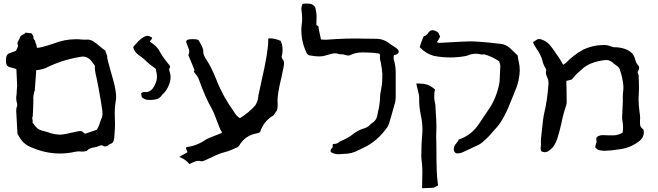

<svg xmlns="http://www.w3.org/2000/svg" viewBox="-20 -835 3629 1059"><path d="M310.1 11.7Q232.9 11.7 157.2 -20.5Q130.4 -30.3 111.8 -47.4Q93.3 -64.5 76.2 -98.1Q75.2 -131.3 73.2 -153.8Q71.3 -176.3 70.8 -198.2Q70.8 -205.1 70.1 -211.2Q69.3 -217.3 69.3 -223.1Q69.3 -237.8 74.7 -252.4Q75.2 -253.9 75.2 -255.9Q75.2 -260.7 74.2 -263.7Q69.3 -278.8 69.3 -293.9Q69.3 -303.7 71.3 -313.5Q72.8 -325.2 72.8 -339.4Q72.8 -346.7 73.7 -351.8Q74.7 -356.9 74.7 -361.8L70.3 -453.6Q56.6 -459.5 44.9 -461.4Q30.3 -463.9 21.5 -470.9Q12.7 -478 12.7 -502Q13.2 -526.4 21.2 -534.2Q29.3 -542 43.9 -545.9Q54.7 -548.8 68.4 -555.2Q79.6 -577.6 79.6 -582.5Q79.6 -585 78.6 -587.4Q76.2 -591.8 76.2 -596.7Q76.2 -602.1 80.3 -607.9Q84.5 -613.8 90.3 -628.9Q93.3 -638.7 108.4 -645Q113.8 -647.5 117.7 -651.4Q119.6 -653.3 122.6 -655.3Q142.1 -651.4 153.8 -651.4Q164.6 -637.2 164.6 -630.9L164.1 -625.5Q164.1 -621.6 168 -617.7Q174.8 -610.8 174.8 -603Q174.8 -600.6 178.7 -592.8Q180.2 -590.3 180.7 -586.4Q181.2 -582.5 184.1 -570.8Q185.1 -571.3 187 -571.3Q204.6 -571.3 271.5 -593.3Q335 -618.7 398.9 -618.7L417 -618.2Q433.1 -616.2 449.7 -616.2L462.9 -616.7Q479.5 -616.7 495.8 -606.2Q512.2 -595.7 528.3 -581.3Q544.4 -566.9 560.5 -556.6L571.3 -526.4Q570.8 -525.4 570.8 -522.5Q570.8 -511.2 590.3 -443.8Q611.3 -372.6 616 -343.8Q620.6 -314.9 620.6 -299.8Q620.6 -290 617.2 -269.5Q612.8 -244.6 612.8 -210Q612.8 -195.8 613.5 -180.7Q614.3 -165.5 614.3 -150.9Q614.3 -129.4 612.3 -104.5Q610.8 -70.8 607.4 -61Q604 -45.4 589.4 -41.5Q584.5 -40 580.1 -36.1Q570.8 -27.3 558.6 -27.3Q555.7 -27.3 553.2 -28.3Q546.4 -33.7 539.6 -33.7Q533.7 -33.7 522.5 -28.3Q522.5 -27.8 522 -27.8Q510.7 -23.4 498.5 -22Q471.2 -18.1 458.5 -2.4Q446.3 1 434.1 1Q429.2 1 424.6 0.5Q419.9 0 415.5 0Q403.3 0 391.6 2.9Q350.6 11.7 310.1 11.7ZM313 -92.3Q332.5 -92.3 404.8 -109.9L409.2 -110.4Q416 -112.3 422.9 -112.3Q432.6 -112.3 440.9 -103.5Q444.8 -98.1 449.7 -98.1Q455.6 -98.6 461.4 -101.1L461.9 -101.6L513.7 -119.1Q525.4 -137.2 531.2 -158.7Q535.6 -172.4 541.5 -185.1Q545.4 -194.8 545.4 -208Q545.4 -223.1 540.5 -250L536.1 -278.3Q525.4 -344.2 511.7 -409.7Q502.9 -440.9 502.9 -473.1Q493.2 -484.9 488.3 -492.7Q467.3 -522.9 437 -522.9Q429.2 -522.9 420.9 -521Q322.3 -504.9 231 -459.5Q218.3 -454.1 205.1 -451.7L198.7 -450.2Q189.5 -448.2 179.7 -448.2L178.7 -429.2Q175.8 -382.8 174.1 -367.7Q172.4 -352.5 172.4 -346.2L172.9 -342.8Q172.9 -339.4 171.9 -336.9Q163.6 -314.5 163.6 -291.5L164.1 -283.2Q164.1 -272.9 163.6 -263.2Q162.1 -242.7 162.1 -222.2Q161.1 -194.8 160.6 -193.4L160.2 -192.4Q157.7 -188.5 157.7 -184.6Q157.7 -179.7 159.2 -175Q160.6 -170.4 160.6 -166Q160.6 -163.1 158.7 -160.6Q173.8 -138.2 185.3 -127.9Q196.8 -117.7 217.3 -113.3Q229.5 -110.4 243.2 -106Q279.3 -92.3 313 -92.3Z M807.1 -283.7Q793 -283.7 785.6 -285.6Q774.9 -288.6 765.6 -295.9Q759.8 -300.8 759.8 -309.1V-311Q759.8 -314.9 757.8 -319.3Q765.1 -327.6 777.8 -327.6L784.7 -327.1Q819.8 -327.1 838.9 -377.9Q845.7 -395 845.7 -413.1Q845.7 -426.3 841.8 -440.4Q840.8 -444.8 839.8 -450.7L838.9 -456.1Q804.7 -479 775.9 -507.8Q760.7 -520.5 744.6 -531.7Q720.7 -548.8 714.8 -574.2Q714.8 -577.6 722.7 -585.4Q766.6 -637.2 794.4 -637.2Q803.7 -637.2 814.9 -629.9Q819.3 -627.9 819.3 -624.5Q819.3 -622.1 810.5 -611.8L806.6 -607.4Q808.1 -606 808.8 -604.2Q809.6 -602.5 811 -602.1Q848.1 -579.6 864.7 -544.4Q885.3 -509.8 912.1 -478.5Q918.5 -471.7 918.5 -466.3Q918.5 -463.4 914.1 -458Q913.1 -455.6 913.1 -451.7Q913.1 -446.8 914.1 -444.3Q920.9 -426.3 920.9 -408.2Q920.9 -387.7 909.7 -361.8Q899.9 -336.4 878.4 -315.9Q875 -313.5 872.1 -309.1Q859.4 -291 841.8 -287.4Q824.2 -283.7 807.1 -283.7Z M1024.9 69.8 1017.6 62.5Q1003.9 46.4 980 35.6L969.2 29.8Q992.2 17.6 1014.2 4.9L1004.9 -19.5Q1006.8 -20.5 1008.1 -22.2Q1009.3 -23.9 1012.2 -23.9Q1065.4 -31.2 1110.8 -62Q1124 -70.3 1142.1 -77.6Q1172.4 -89.8 1184.6 -94.2Q1196.8 -98.6 1200.4 -100.6Q1204.1 -102.5 1204.1 -104.5L1203.6 -106.9Q1194.8 -117.2 1173.3 -176.3Q1159.7 -215.3 1148.4 -234.9Q1113.8 -293.5 1073.7 -405.3Q1069.8 -414.1 1048.8 -439.5Q1052.7 -444.3 1052.7 -448.7Q1052.7 -450.7 1034.7 -492.7L1019 -530.3Q1023.9 -543 1023.9 -550.3Q1023.9 -561 1015.4 -580.6Q1006.8 -600.1 1006.8 -605Q1006.8 -619.1 1040.5 -619.1Q1069.8 -619.1 1074.5 -613.5Q1079.1 -607.9 1080.8 -603.5Q1082.5 -599.1 1085.4 -595.7Q1101.1 -568.8 1101.1 -553.2V-549.3Q1101.1 -529.8 1120.1 -503.4Q1146 -464.4 1174.3 -393.1Q1209.5 -302.7 1272 -216.3Q1282.2 -196.8 1303.2 -183.1Q1323.2 -194.8 1349.4 -216.3Q1375.5 -237.8 1389.2 -255.4Q1404.8 -282.2 1404.8 -306.6Q1412.1 -342.8 1422.9 -390.1Q1459.5 -549.3 1459.5 -612.3V-618.7Q1459.5 -620.6 1462.4 -623.5H1466.3Q1497.1 -623.5 1528.3 -609.4Q1538.6 -585.4 1538.6 -560.1Q1538.6 -545.9 1535.6 -531.2Q1533.7 -526.9 1533.7 -522.5Q1533.7 -513.7 1540.3 -506.1Q1546.9 -498.5 1546.9 -487.3Q1546.9 -473.6 1532.7 -409.7Q1510.7 -319.8 1510.7 -280.3L1511.7 -257.3Q1511.7 -249.5 1510.3 -237.1Q1508.8 -224.6 1497.1 -211.9Q1495.1 -209 1492.9 -204.3Q1490.7 -199.7 1485.8 -196.8Q1433.1 -165.5 1414.6 -106Q1412.1 -104 1395.5 -99.1Q1332.5 -88.4 1299.3 -32.2Q1293.9 -23.9 1284.7 -20.5Q1245.6 -2 1218 4.6Q1190.4 11.2 1149.4 31.7L1110.8 49.3H1109.4Q1100.6 54.2 1093.8 54.7L1088.9 54.2Q1082 52.2 1075.7 52.2Q1067.4 52.2 1057.9 55.2Q1048.3 58.1 1024.9 69.8Z M1857.9 15.1 1845.7 15.6Q1827.1 15.6 1808.1 5.9Q1803.2 3.4 1803.2 -2.4L1803.7 -4.4Q1803.7 -14.2 1811.5 -17.1Q1814.9 -19 1814.9 -30.3Q1814.9 -41.5 1818.4 -41.5L1821.8 -41Q1840.8 -41 1855.5 -55.2Q1900.4 -73.2 1925.8 -94.2Q1951.2 -115.2 1983.4 -125.5Q2006.8 -130.9 2022.9 -148.4L2029.8 -154.8Q2057.6 -170.4 2062 -203.6L2064.5 -217.3Q2074.7 -255.9 2076.2 -295.4Q2076.2 -313.5 2079.6 -328.6Q2086.9 -363.8 2087.9 -382.8L2088.9 -425.8Q2088.9 -443.4 2079.6 -494.6Q2075.2 -504.9 2075.2 -516.1L2076.2 -528.3Q2076.2 -540.5 2064.5 -540.5Q2029.3 -545.9 1980.5 -545.9Q1941.9 -545.9 1913.1 -531.7Q1908.2 -528.8 1902.3 -528.8Q1892.1 -528.8 1883.1 -532.2Q1874 -535.6 1863.8 -535.6L1859.9 -535.2Q1854 -535.2 1845.5 -538.1Q1836.9 -541 1825.7 -541Q1813.5 -541 1766.6 -526.4Q1755.4 -523.9 1738.8 -523.9Q1720.2 -523.9 1688 -529.3Q1674.3 -532.7 1668.5 -548.3Q1642.1 -606.4 1642.1 -668.5Q1642.1 -685.5 1644.3 -700.2Q1646.5 -714.8 1646.5 -731.9Q1646.5 -752.9 1643.1 -776.9L1642.1 -786.6Q1642.1 -799.8 1648.9 -814L1668.9 -815.4Q1679.7 -815.4 1692.6 -813.5Q1705.6 -811.5 1718.3 -795.9L1721.7 -780.8Q1725.1 -764.2 1726.1 -748.5L1725.1 -697.8Q1729.5 -692.4 1733.2 -692.4Q1736.8 -692.4 1737.3 -682.4Q1737.8 -672.4 1750.5 -617.2L1774.9 -615.7L1835.9 -619.6Q1885.3 -622.6 1937.5 -622.6L2054.2 -621.1Q2098.1 -621.1 2132.3 -591.8L2160.2 -573.7Q2179.2 -561.5 2179.2 -550.3Q2179.2 -536.6 2156.7 -531.7L2152.3 -530.3L2150.9 -517.1Q2150.9 -504.4 2155.8 -493.2Q2162.6 -464.4 2162.6 -433.1V-307.1Q2162.6 -286.6 2160.2 -273.9Q2130.4 -166 2124.5 -149.9L2123.5 -147.5Q2119.6 -138.2 2115.2 -131.8Q2058.1 -52.7 1983.4 -19.5L1960.4 -8.3Q1921.4 13.7 1876.5 13.7Q1865.7 13.7 1857.9 15.1Z M2371.1 200.7 2308.1 203.1Q2309.6 148.4 2309.6 113.3Q2309.6 86.9 2307.1 63Q2303.7 43.9 2303.7 24.9Q2303.7 -40 2309.6 -105L2310.1 -124Q2310.1 -152.8 2304.7 -181.6L2303.7 -185.5Q2302.2 -198.2 2299.3 -210.4Q2292 -246.1 2292 -282.2V-295.9Q2292 -311.5 2287.1 -326.7L2275.9 -374.5H2280.8Q2315.9 -374.5 2336.4 -367.9Q2356.9 -361.3 2379.4 -341.3Q2379.4 -338.4 2377.9 -335.4Q2375 -323.7 2375 -299.3Q2375 -287.1 2377.9 -274.9Q2382.3 -258.3 2382.3 -241.7V-236.8Q2387.2 -164.6 2387.2 -140.1L2386.7 -116.7Q2385.7 -98.6 2385.7 -80.1L2386.7 -43.5Q2387.2 -22 2387.2 0Q2387.2 126.5 2394 169.4L2396 188ZM2502.4 11.2Q2486.8 11.2 2482.4 -9.3Q2484.9 -35.6 2495.1 -41.5Q2497.1 -46.4 2502.9 -52.2Q2508.8 -58.1 2508.8 -62L2508.3 -64.5Q2581.5 -88.9 2623.5 -154.3Q2668.9 -221.2 2686 -247.6Q2723.6 -310.5 2735.4 -384.3L2739.7 -470.7Q2739.7 -478.5 2732.4 -498Q2690.4 -524.4 2651.9 -535.2Q2644.5 -535.2 2642.3 -534.7Q2640.1 -534.2 2638.2 -534.2Q2635.7 -534.2 2633.8 -534.7Q2618.7 -538.6 2604 -538.6Q2581.1 -538.6 2558.6 -528.8Q2553.7 -526.9 2548.3 -525.9Q2505.9 -518.1 2463.4 -518.1Q2418 -518.1 2372.6 -526.9Q2329.6 -539.1 2297.4 -572.3Q2296.4 -572.8 2296.1 -574.5Q2295.9 -576.2 2295.7 -576.4Q2295.4 -576.7 2295.4 -577.1Q2304.2 -606 2316.4 -634.3Q2318.8 -636.2 2322 -636.2Q2325.2 -636.2 2337.9 -647.5Q2349.1 -668.5 2365.2 -668.5Q2380.9 -668.5 2398.4 -653.8L2407.7 -632.3Q2395 -607.4 2388.2 -602.5Q2391.6 -602.1 2394.5 -601.1Q2400.4 -598.6 2405.3 -598.6Q2551.3 -606.9 2570.8 -606.9Q2623 -606.9 2731 -594.2Q2770.5 -592.8 2799.8 -563Q2814 -548.3 2835 -529.3Q2838.4 -505.4 2841.8 -492.2Q2846.7 -469.7 2846.7 -448.2Q2846.7 -429.7 2843.3 -411.1Q2838.4 -374 2823.7 -340.3L2804.2 -292Q2762.2 -180.2 2719.2 -131.8Q2709 -121.1 2699.2 -109.4Q2673.8 -78.1 2642.6 -52.2Q2640.1 -50.8 2638.7 -48.8Q2629.4 -41 2619.6 -36.1L2529.8 5.9Q2516.1 11.2 2502.4 11.2Z M3160.6 -427.2 3156.7 -423.8 3168.9 -436ZM3160.6 -427.2Q3149.9 -416 3132.8 -396L3103.5 -388.7Q3105.5 -337.4 3105.5 -274.4Q3105 -270 3105 -265.4Q3105 -260.7 3103.5 -255.9Q3086.9 -208 3077.1 -158.2Q3067.9 -115.7 3055.2 -74.7Q3040 -25.9 3012.7 -7.8L3009.8 -5.4Q2997.6 4.4 2984.9 4.4Q2975.1 4.4 2965.3 -1Q2961.9 -8.8 2961.9 -17.1Q2961.9 -21.5 2962.9 -26.9Q2963.9 -32.2 2963.9 -37.6L2963.4 -53.2Q2963.4 -68.4 2965.3 -83.5Q2976.1 -189.5 2980.5 -205.1Q2999.5 -285.6 3004.9 -368.2Q3005.4 -372.1 3005.4 -376.5Q3005.4 -393.6 2999.5 -404.8Q2990.7 -424.3 2990.7 -434.1Q2990.7 -439.9 2992.7 -446.8V-447.8Q2992.7 -452.1 2988.8 -458.5Q2975.1 -481 2970.2 -506.8Q2960.4 -536.6 2941.9 -562.5Q2934.1 -574.2 2926.8 -586.9L2920.4 -599.1L2921.9 -604.5Q2928.2 -606.9 2933.6 -611.8Q2944.3 -619.6 2953.1 -619.6H2958Q2990.7 -611.8 3011.7 -587.9Q3026.9 -569.8 3039.6 -550.8L3043 -545.4Q3063.5 -517.6 3076.2 -495.6Q3078.1 -490.2 3082.5 -484.4L3086.9 -477.5Q3096.2 -484.4 3103.5 -490.2Q3144.5 -532.2 3196.3 -561Q3251.5 -586.9 3313 -586.9Q3325.7 -586.9 3338.6 -582.8Q3351.6 -578.6 3354.5 -577.6Q3358.9 -575.7 3363.8 -574.7Q3433.6 -574.7 3467.8 -539.6Q3478.5 -525.9 3483.4 -506.8Q3488.8 -484.4 3504.4 -468.8L3504.9 -459Q3504.9 -454.1 3502.4 -449.7Q3496.6 -438.5 3496.6 -436.5Q3496.6 -434.6 3497.6 -432.6Q3501 -426.8 3502.4 -419.4Q3504.4 -379.4 3504.4 -344.7Q3504.4 -328.1 3502.9 -311Q3502 -300.3 3502 -289.6Q3502 -258.3 3507.3 -217.8Q3510.7 -199.7 3510.7 -182.1Q3510.7 -169.4 3509.8 -167.5Q3509.8 -148.9 3511.7 -140.9Q3513.7 -132.8 3529.8 -119.1Q3531.2 -112.8 3531.2 -106.4Q3531.2 -73.2 3500 -52.2Q3451.7 -17.1 3391.1 -10.7Q3344.2 -3.4 3313.5 -3.4Q3302.2 -3.4 3288.8 -5.9Q3275.4 -8.3 3262.7 -22.9L3263.7 -27.8Q3264.6 -33.7 3266.6 -40.5Q3270.5 -48.3 3270.5 -53.7L3270 -58.6Q3268.6 -64.9 3268.6 -69.3Q3268.6 -73.2 3270.5 -76.9Q3272.5 -80.6 3281.2 -85Q3292.5 -89.8 3304.2 -89.8L3311 -89.4Q3327.6 -88.4 3344.7 -88.4H3361.8Q3389.2 -88.4 3414.1 -103.5Q3416.5 -118.2 3416.5 -132.3Q3416.5 -147 3414.1 -161.6Q3411.1 -181.6 3411.1 -183.6L3413.1 -224.1Q3415.5 -263.7 3415.5 -279.8L3415 -301.3Q3415 -319.8 3418 -337.9Q3418.5 -344.2 3418.5 -352.5Q3418.5 -364.3 3415.5 -384.3Q3412.6 -404.3 3406.5 -426.3Q3400.4 -448.2 3397.5 -455.6Q3392.1 -465.3 3382.6 -471.7Q3373 -478 3364.7 -485.4Q3355.5 -493.2 3346.2 -498.5Q3336.9 -503.9 3325.7 -503.9H3322.3Q3279.3 -500.5 3239.7 -484.9Q3210.9 -473.1 3189 -452.6Z"/></svg>

Font: Kurland
Style: Regular
Weight: 400
Designer: GGBot
Version: 0.22